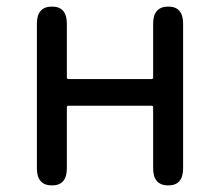

<svg xmlns="http://www.w3.org/2000/svg" viewBox="-20 -563 668 583"><path d="M138 0Q92 0 92 -52V-491Q92 -543 138 -543Q183 -543 183 -491V-328Q183 -323 188 -323H440Q445 -323 445 -328V-491Q445 -543 491 -543Q536 -543 536 -491V-52Q536 0 491 0Q445 0 445 -52V-237Q445 -242 440 -242H188Q183 -242 183 -237V-52Q183 0 138 0Z"/></svg>

Font: Resource Han Rounded JP
Style: Regular
Weight: 400
Designer: Cyano Hao (round all glyphs); Ryoko NISHIZUKA 西塚涼子 (kana, bopomofo & ideographs); Paul D. Hunt (Latin, Greek & Cyrillic)
Foundry: Cyano Hao
Version: 0.990